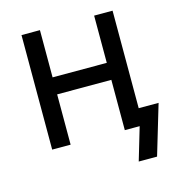

<svg xmlns="http://www.w3.org/2000/svg" viewBox="-105 -637 816 884"><g transform="rotate(-15 303.0 -195.0)"><path d="M443.4 -320.8V-239.7H144V-320.8ZM165 -545.9V0H77.1V-545.9ZM511.2 -545.9V0H423.3V-545.9ZM447.8 156.2 494.1 0H462.4V-81.1H606L535.2 156.2Z"/></g></svg>

Font: Adwaita Sans
Style: Regular
Weight: 400
Designer: Rasmus Andersson
Foundry: rsms
Version: Version 4.001;git-9221beed3